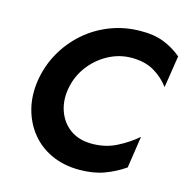

<svg xmlns="http://www.w3.org/2000/svg" viewBox="-107 -816 908 932"><g transform="rotate(15 347.0 -350.0)"><path d="M219 -350Q209 -289 228 -237.5Q247 -186 289.5 -155.5Q332 -125 394 -124Q464 -123 520.5 -151.5Q577 -180 621 -218L597 -58Q549 -25 495.5 -5.5Q442 14 372 14Q294 14 232 -14.5Q170 -43 129.5 -93.5Q89 -144 72 -209.5Q55 -275 66 -350Q78 -428 115 -494Q152 -560 208.5 -609.5Q265 -659 336.5 -686.5Q408 -714 488 -714Q554 -715 603 -696Q652 -677 694 -642L669 -481Q637 -524 591 -550.5Q545 -577 479 -577Q417 -577 361.5 -547Q306 -517 268 -466Q230 -415 219 -350Z"/></g></svg>

Font: Von Semi
Style: Italic
Weight: 600
Version: Version 4.000; ttfautohint (v1.8.4.7-5d5b)